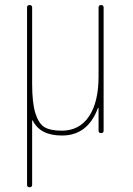

<svg xmlns="http://www.w3.org/2000/svg" viewBox="-20 -540 540 779"><path d="M89.8 210V-509.8Q89.8 -519.5 100.1 -519.5Q110.4 -519.5 110.4 -509.8V-200.2Q110.4 -121.1 124 -79.1Q137.7 -37.1 161.6 -23.4Q185.5 -9.8 230.5 -9.8Q301.8 -9.8 340.8 -67.4Q379.9 -125 379.9 -230.5V-509.8Q379.9 -519.5 390.1 -519.5Q400.4 -519.5 400.4 -509.8V-9.8Q400.4 0 390.1 0Q379.9 0 379.9 -9.8V-101.6Q379.9 -102.5 378.9 -102.5Q377 -102.5 377 -100.6Q335 10.7 230.5 9.8Q142.6 9.8 112.3 -51.8Q111.3 -51.8 110.4 -50.8V210Q110.4 219.7 100.1 219.7Q89.8 219.7 89.8 210Z"/></svg>

Font: Rounded-X Mgen+ 2m thin
Style: Regular
Weight: 100
Designer: [Source Han Sans]
Ryoko NISHIZUKA  (kana & ideographs); Paul D. Hunt (Latin, Greek & Cyrillic); Wenlong ZHANG  (bopomofo
Version: Version 1.059.20150602